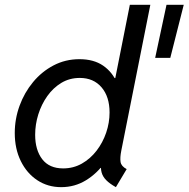

<svg xmlns="http://www.w3.org/2000/svg" viewBox="-20 -772 786 800"><path d="M462.9 7.8Q437.5 -6.3 422.9 -21Q408.2 -35.6 403.3 -53.7Q398.4 -71.8 402.3 -95.7L422.9 -72.3H376L413.1 -128.9L463.9 -382.8L449.7 -446.8H460.4L521 -752H606.4L485.4 -144.5Q479.5 -114.7 482.4 -96.9Q485.4 -79.1 507.8 -67.4ZM234.9 7.8Q179.2 7.8 135.5 -21Q91.8 -49.8 66.7 -100.8Q41.5 -151.9 41.5 -217.8Q41.5 -276.4 61.5 -331.3Q81.5 -386.2 117.7 -429.9Q153.8 -473.6 203.1 -499.5Q252.4 -525.4 311 -525.4Q370.6 -525.4 409.7 -498.5Q448.7 -471.7 468.3 -425Q487.8 -378.4 487.8 -319.3Q487.8 -260.7 469.7 -202.6Q451.7 -144.5 418.2 -96.9Q384.8 -49.3 338.1 -20.8Q291.5 7.8 234.9 7.8ZM243.2 -70.3Q285.6 -70.3 321 -90.3Q356.4 -110.4 382.3 -144Q408.2 -177.7 422.4 -219.2Q436.5 -260.7 436.5 -303.2Q436.5 -369.1 403.1 -408.2Q369.6 -447.3 312.5 -447.3Q270 -447.3 235.8 -426.8Q201.7 -406.2 177.2 -371.8Q152.8 -337.4 139.6 -295.4Q126.5 -253.4 126.5 -210.4Q126.5 -147 156 -108.6Q185.5 -70.3 243.2 -70.3ZM626.5 -530.8 673.8 -752H745.6L689.5 -530.8Z"/></svg>

Font: Reddit Sans
Style: Italic
Weight: 400
Italic angle: -11.25°
Designer: Stephen Hutchings
Version: Version 1.013